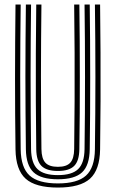

<svg xmlns="http://www.w3.org/2000/svg" viewBox="-20 -820 511 848"><path d="M235.7 8.4Q136.6 8.4 93.2 -30.8Q49.8 -70 48.5 -160Q47.5 -236.6 46.9 -315.4Q46.4 -394.2 46.4 -474.5Q46.5 -554.8 47 -636.3Q47.5 -717.8 48.5 -800H71.4Q70.5 -723.3 69.9 -643.9Q69.3 -564.4 69.3 -483.7Q69.3 -402.9 69.9 -321.8Q70.4 -240.6 71.4 -160.4Q72.5 -79.5 110.8 -44.7Q149.1 -9.9 235.7 -9.9Q321.8 -9.9 360 -44.7Q398.2 -79.4 399.2 -160.4Q400.3 -239.6 400.8 -319.5Q401.4 -399.4 401.4 -479.6Q401.4 -559.8 400.8 -640.1Q400.2 -720.4 399.2 -800H422.1Q423.5 -693.8 424 -587.1Q424.5 -480.4 424.1 -373.5Q423.6 -266.7 422.1 -160Q420.8 -70 377.6 -30.8Q334.3 8.4 235.7 8.4ZM235.7 -28.2Q161 -28.2 128.2 -59Q95.4 -89.8 94.3 -160.7Q93.3 -241.5 92.8 -321.5Q92.2 -401.6 92.2 -481.3Q92.2 -561.1 92.8 -640.7Q93.4 -720.3 94.3 -800H117.2Q116.3 -722 115.7 -642.6Q115.1 -563.2 115.1 -482.9Q115.1 -402.7 115.7 -322.1Q116.2 -241.6 117.2 -161Q118.1 -99.5 145.7 -73.1Q173.2 -46.6 235.7 -46.6Q297.7 -46.6 325.1 -73.1Q352.5 -99.5 353.4 -161Q354.5 -240.1 355 -320Q355.5 -399.8 355.5 -480Q355.5 -560.1 355 -640.2Q354.4 -720.3 353.4 -800H376.3Q377.3 -719.5 377.9 -639.6Q378.4 -559.7 378.4 -479.9Q378.4 -400 378 -320.3Q377.6 -240.6 376.3 -160.7Q375.4 -89.8 342.7 -59Q309.9 -28.2 235.7 -28.2ZM235.7 -64.9Q185.4 -64.9 163.1 -87.3Q140.8 -109.6 140.1 -161.4Q138.6 -268.8 138.2 -375.1Q137.7 -481.4 138.3 -587.5Q138.9 -693.6 140.1 -800H163Q162.1 -723.2 161.5 -643.7Q160.9 -564.2 160.9 -483.6Q160.9 -402.9 161.5 -322Q162 -241.1 163 -161.6Q163.5 -120 180.3 -101.6Q197 -83.2 235.7 -83.2Q274.1 -83.2 290.6 -101.6Q307.1 -120 307.6 -161.6Q309.1 -267.8 309.5 -374.2Q310 -480.6 309.5 -587.2Q309 -693.8 307.6 -800H330.5Q331.5 -719.4 332.1 -639.4Q332.6 -559.5 332.6 -479.8Q332.6 -400 332.2 -320.6Q331.7 -241.1 330.5 -161.4Q329.9 -109.4 307.6 -87.2Q285.4 -64.9 235.7 -64.9Z"/></svg>

Font: Big Shoulders Inline Text Thin
Style: Regular
Weight: 100
Designer: Patric King
Foundry: XO Type Co
Version: Version 2.002